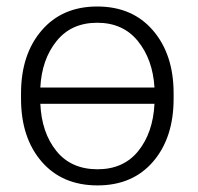

<svg xmlns="http://www.w3.org/2000/svg" viewBox="-20 -558 605 588"><path d="M44.4 -272Q44.4 -391.1 107.4 -464.6Q170.4 -538.1 277.8 -538.1Q385.7 -538.1 448.7 -464.6Q511.7 -391.1 511.7 -272V-255.9Q511.7 -136.2 449 -63.2Q386.2 9.8 278.8 9.8Q170.4 9.8 107.4 -63.2Q44.4 -136.2 44.4 -255.9ZM278.8 -39.6Q358.4 -39.6 403.6 -95.7Q448.7 -151.9 453.1 -240.2H103.5Q107.4 -151.9 152.6 -95.7Q197.8 -39.6 278.8 -39.6ZM277.8 -488.3Q198.2 -488.3 153.1 -432.1Q107.9 -376 103.5 -290H453.1Q447.8 -376 402.3 -432.1Q356.9 -488.3 277.8 -488.3Z"/></svg>

Font: Franko
Style: Light
Weight: 300
Designer: Google
Version: Version 1.200310; 2013